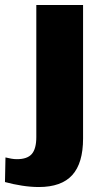

<svg xmlns="http://www.w3.org/2000/svg" viewBox="-88 -560 413 772"><path d="M68 192Q36 192 0.5 186.5Q-35 181 -68 172L-66 73Q-54 76 -42.5 78Q-31 80 -20 80Q22 80 40 59Q58 38 58 -9V-540H246V-3Q246 96 202.5 144Q159 192 68 192Z"/></svg>

Font: Pathway Extreme SemiCondensed ExtraBold
Style: Regular
Weight: 800
Width: 4
Version: Version 1.001;gftools[0.9.26]